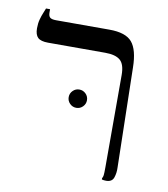

<svg xmlns="http://www.w3.org/2000/svg" viewBox="-70 -640 614 703"><g transform="rotate(10 237.0 -288.5)"><path d="M371 3Q367 3 362.5 2.5Q358 2 355 1V-4Q358 -8 359 -15.5Q360 -23 360 -46V-388Q360 -428 342.5 -443Q325 -458 287 -458H74Q47 -458 36 -468.5Q25 -479 25 -503Q25 -521 29 -536Q33 -551 38 -562.5Q43 -574 45 -580H60V-568Q60 -555 66 -549.5Q72 -544 89 -544H287Q348 -544 371.5 -516Q395 -488 396 -423L404 -53Q405 -32 399 -14.5Q393 3 371 3ZM217 -241Q203 -241 193 -251Q183 -261 183 -275Q183 -289 193 -299Q203 -309 217 -309Q231 -309 241 -299Q251 -289 251 -275Q251 -261 241 -251Q231 -241 217 -241Z"/></g></svg>

Font: Frank Ruhl Libre Light
Style: Regular
Weight: 300
Designer: Yanek Iontef
Foundry: Fontef
Version: Version 6.003;gftools[0.9.30]